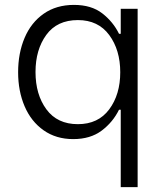

<svg xmlns="http://www.w3.org/2000/svg" viewBox="-20 -562 662 784"><path d="M54 -267Q54 -345 80.5 -407.5Q107 -470 158.5 -506Q210 -542 282 -542Q353 -542 397.5 -507.5Q442 -473 466 -424H473V-526H542V202H473V-114H466Q441 -63 395 -28.5Q349 6 279 6Q209 6 158 -30Q107 -66 80.5 -128Q54 -190 54 -267ZM125 -268Q125 -176 169.5 -115.5Q214 -55 298 -55Q381 -55 426 -115.5Q471 -176 471 -267Q471 -358 426 -419Q381 -480 298 -480Q213 -480 169 -419.5Q125 -359 125 -268Z"/></svg>

Font: Lopes Sans Light
Style: Regular
Weight: 300
Designer: Gabriel Lam, Diego Maldonado
Foundry: TypeRant, Foresti Design
Version: Version 4.000